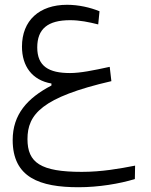

<svg xmlns="http://www.w3.org/2000/svg" viewBox="-20 -476 626 798"><path d="M306.6 302.2C389.2 302.2 478 287.6 540.5 268.1L541.5 212.4C476.6 225.1 402.3 238.3 319.8 238.3C148.9 238.3 94.2 200.2 94.2 102.1C94.2 -0.5 153.3 -71.8 442.9 -138.7L436 -198.2C366.7 -183.1 313.5 -172.4 271 -172.4C182.6 -172.4 134.8 -200.7 134.8 -278.8C134.8 -356 178.7 -392.1 271.5 -392.1C311.5 -392.1 349.1 -384.3 388.2 -374.5L393.6 -429.2C355.5 -444.8 307.1 -456.1 258.8 -456.1C143.1 -456.1 71.3 -390.6 71.3 -282.2C71.3 -201.2 113.3 -142.6 193.8 -128.9V-120.6C93.8 -68.4 32.7 -0.5 32.7 106C32.7 262.2 145.5 302.2 306.6 302.2Z"/></svg>

Font: Cascadia Mono NF Light
Style: Regular
Weight: 300
Monospace: yes
Designer: Aaron Bell
Foundry: Saja Typeworks
Version: Version 2404.023